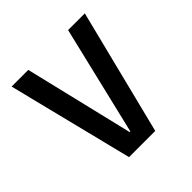

<svg xmlns="http://www.w3.org/2000/svg" viewBox="-181 -856 1011 1011"><g transform="rotate(-45 325.0 -350.0)"><path d="M220.5 0 46 -700H170L316 -91H321L466.5 -700H591L415.5 0Z"/></g></svg>

Font: Trispace Medium
Style: Regular
Weight: 500
Designer: Tyler Finck
Foundry: Etcetera Type Company
Version: Version 1.210; ttfautohint (v1.8.3)